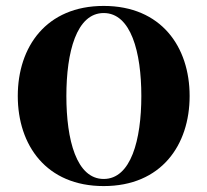

<svg xmlns="http://www.w3.org/2000/svg" viewBox="-20 -616 700 648"><path d="M330 12C524 12 620 -126 620 -292C620 -458 524 -596 330 -596C136 -596 40 -458 40 -292C40 -126 136 12 330 12ZM204 -292C204 -440 238 -572 330 -572C422 -572 457 -440 457 -292C457 -144 422 -12 330 -12C238 -12 204 -144 204 -292Z"/></svg>

Font: Beautique Display Medium
Style: Bold
Weight: 900
Designer: Nhat-Quang Ngo
Version: Version 1.100;Glyphs 3.2.3 (3260)